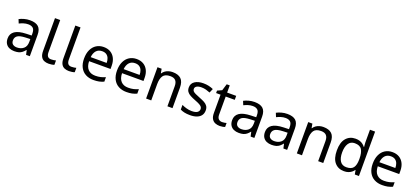

<svg xmlns="http://www.w3.org/2000/svg" viewBox="47 -1919 6669 3088"><g transform="rotate(20 3381.0 -375.0)"><path d="M288 -545Q386 -545 433 -502Q480 -459 480 -365V0H416L399 -76H395Q372 -47 347.5 -27.5Q323 -8 291.5 1Q260 10 215 10Q167 10 128.5 -7Q90 -24 68 -59.5Q46 -95 46 -149Q46 -229 109 -272.5Q172 -316 303 -320L394 -323V-355Q394 -422 365 -448Q336 -474 283 -474Q241 -474 203 -461.5Q165 -449 132 -433L105 -499Q140 -518 188 -531.5Q236 -545 288 -545ZM314 -259Q214 -255 175.5 -227Q137 -199 137 -148Q137 -103 164.5 -82Q192 -61 235 -61Q303 -61 348 -98.5Q393 -136 393 -214V-262Z M804 10Q760 10 725.5 -4.5Q691 -19 671 -55.5Q651 -92 651 -157V-714H740V-165Q740 -117 758.5 -93Q777 -69 817 -69Q839 -69 862.5 -72.5Q886 -76 899 -80V-6Q885 1 857.5 5.5Q830 10 804 10Z M1152 10Q1108 10 1073.5 -4.5Q1039 -19 1019 -55.5Q999 -92 999 -157V-714H1088V-165Q1088 -117 1106.5 -93Q1125 -69 1165 -69Q1187 -69 1210.5 -72.5Q1234 -76 1247 -80V-6Q1233 1 1205.5 5.5Q1178 10 1152 10Z M1549 -546Q1618 -546 1667.5 -516Q1717 -486 1743.5 -431.5Q1770 -377 1770 -304V-251H1403Q1405 -160 1449.5 -112.5Q1494 -65 1574 -65Q1625 -65 1664.5 -74.5Q1704 -84 1746 -102V-25Q1705 -7 1665 1.5Q1625 10 1570 10Q1494 10 1435.5 -21Q1377 -52 1344.5 -113.5Q1312 -175 1312 -264Q1312 -352 1341.5 -415Q1371 -478 1424.5 -512Q1478 -546 1549 -546ZM1548 -474Q1485 -474 1448.5 -433.5Q1412 -393 1405 -321H1678Q1678 -367 1664 -401Q1650 -435 1621.5 -454.5Q1593 -474 1548 -474Z M2113 -546Q2182 -546 2231.5 -516Q2281 -486 2307.5 -431.5Q2334 -377 2334 -304V-251H1967Q1969 -160 2013.5 -112.5Q2058 -65 2138 -65Q2189 -65 2228.5 -74.5Q2268 -84 2310 -102V-25Q2269 -7 2229 1.5Q2189 10 2134 10Q2058 10 1999.5 -21Q1941 -52 1908.5 -113.5Q1876 -175 1876 -264Q1876 -352 1905.5 -415Q1935 -478 1988.5 -512Q2042 -546 2113 -546ZM2112 -474Q2049 -474 2012.5 -433.5Q1976 -393 1969 -321H2242Q2242 -367 2228 -401Q2214 -435 2185.5 -454.5Q2157 -474 2112 -474Z M2728 -546Q2824 -546 2873 -499.5Q2922 -453 2922 -349V0H2835V-343Q2835 -408 2806 -440Q2777 -472 2715 -472Q2626 -472 2592 -422Q2558 -372 2558 -278V0H2470V-536H2541L2554 -463H2559Q2577 -491 2603.5 -509.5Q2630 -528 2662 -537Q2694 -546 2728 -546Z M3437 -148Q3437 -96 3411 -61Q3385 -26 3337 -8Q3289 10 3223 10Q3167 10 3126.5 1Q3086 -8 3055 -24V-104Q3087 -88 3132.5 -74.5Q3178 -61 3225 -61Q3292 -61 3322 -82.5Q3352 -104 3352 -140Q3352 -160 3341 -176Q3330 -192 3301.5 -208Q3273 -224 3220 -244Q3168 -264 3131 -284Q3094 -304 3074 -332Q3054 -360 3054 -404Q3054 -472 3109.5 -509Q3165 -546 3255 -546Q3304 -546 3346.5 -536.5Q3389 -527 3426 -510L3396 -440Q3362 -454 3325 -464Q3288 -474 3249 -474Q3195 -474 3166.5 -456.5Q3138 -439 3138 -409Q3138 -387 3151 -371.5Q3164 -356 3194.5 -341.5Q3225 -327 3276 -307Q3327 -288 3363 -268Q3399 -248 3418 -219.5Q3437 -191 3437 -148Z M3746 -62Q3766 -62 3787 -65.5Q3808 -69 3821 -73V-6Q3807 1 3781 5.5Q3755 10 3731 10Q3689 10 3653.5 -4.5Q3618 -19 3596 -55Q3574 -91 3574 -156V-468H3498V-510L3575 -545L3610 -659H3662V-536H3817V-468H3662V-158Q3662 -109 3685.5 -85.5Q3709 -62 3746 -62Z M4131 -545Q4229 -545 4276 -502Q4323 -459 4323 -365V0H4259L4242 -76H4238Q4215 -47 4190.5 -27.5Q4166 -8 4134.5 1Q4103 10 4058 10Q4010 10 3971.5 -7Q3933 -24 3911 -59.5Q3889 -95 3889 -149Q3889 -229 3952 -272.5Q4015 -316 4146 -320L4237 -323V-355Q4237 -422 4208 -448Q4179 -474 4126 -474Q4084 -474 4046 -461.5Q4008 -449 3975 -433L3948 -499Q3983 -518 4031 -531.5Q4079 -545 4131 -545ZM4157 -259Q4057 -255 4018.5 -227Q3980 -199 3980 -148Q3980 -103 4007.5 -82Q4035 -61 4078 -61Q4146 -61 4191 -98.5Q4236 -136 4236 -214V-262Z M4692 -545Q4790 -545 4837 -502Q4884 -459 4884 -365V0H4820L4803 -76H4799Q4776 -47 4751.5 -27.5Q4727 -8 4695.5 1Q4664 10 4619 10Q4571 10 4532.5 -7Q4494 -24 4472 -59.5Q4450 -95 4450 -149Q4450 -229 4513 -272.5Q4576 -316 4707 -320L4798 -323V-355Q4798 -422 4769 -448Q4740 -474 4687 -474Q4645 -474 4607 -461.5Q4569 -449 4536 -433L4509 -499Q4544 -518 4592 -531.5Q4640 -545 4692 -545ZM4718 -259Q4618 -255 4579.5 -227Q4541 -199 4541 -148Q4541 -103 4568.5 -82Q4596 -61 4639 -61Q4707 -61 4752 -98.5Q4797 -136 4797 -214V-262Z M5308 -546Q5404 -546 5453 -499.5Q5502 -453 5502 -349V0H5415V-343Q5415 -408 5386 -440Q5357 -472 5295 -472Q5206 -472 5172 -422Q5138 -372 5138 -278V0H5050V-536H5121L5134 -463H5139Q5157 -491 5183.5 -509.5Q5210 -528 5242 -537Q5274 -546 5308 -546Z M5858 10Q5758 10 5698 -59.5Q5638 -129 5638 -267Q5638 -405 5698.5 -475.5Q5759 -546 5859 -546Q5901 -546 5932 -535.5Q5963 -525 5986 -507Q6009 -489 6025 -467H6031Q6030 -480 6027.5 -505.5Q6025 -531 6025 -546V-760H6113V0H6042L6029 -72H6025Q6009 -49 5986 -30.5Q5963 -12 5931.5 -1Q5900 10 5858 10ZM5872 -63Q5957 -63 5991.5 -109.5Q6026 -156 6026 -250V-266Q6026 -366 5993 -419.5Q5960 -473 5871 -473Q5800 -473 5764.5 -416.5Q5729 -360 5729 -265Q5729 -169 5764.5 -116Q5800 -63 5872 -63Z M6490 -546Q6559 -546 6608.5 -516Q6658 -486 6684.5 -431.5Q6711 -377 6711 -304V-251H6344Q6346 -160 6390.5 -112.5Q6435 -65 6515 -65Q6566 -65 6605.5 -74.5Q6645 -84 6687 -102V-25Q6646 -7 6606 1.5Q6566 10 6511 10Q6435 10 6376.5 -21Q6318 -52 6285.5 -113.5Q6253 -175 6253 -264Q6253 -352 6282.5 -415Q6312 -478 6365.5 -512Q6419 -546 6490 -546ZM6489 -474Q6426 -474 6389.5 -433.5Q6353 -393 6346 -321H6619Q6619 -367 6605 -401Q6591 -435 6562.5 -454.5Q6534 -474 6489 -474Z"/></g></svg>

Font: umalayalam85
Style: Book
Weight: 400
Designer: Jelle Bosma - Monotype Design Team
Foundry: Monotype Imaging Inc.
Version: Version 2.003